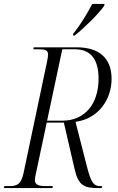

<svg xmlns="http://www.w3.org/2000/svg" viewBox="-40 -954 601 974"><path d="M331 -782 330 -774H339C391 -815 461 -885 489 -925L490 -934H428C401 -882 365 -824 331 -782ZM-20 0H226L228 -10H188C152 -10 137 -20 137 -41C137 -49 139 -60 142 -73L197 -332H284L338 -98C357 -15 384 0 456 0H476L478 -10H467C430 -10 419 -40 400 -113L343 -336C458 -351 526 -448 526 -554C526 -658 465 -714 348 -714H131L129 -704H157C187 -704 204 -700 204 -677C204 -671 202 -658 199 -643L79 -74C67 -20 47 -10 8 -10H-18ZM278 -342H199L276 -704H340C425 -704 460 -647 460 -555C460 -423 387 -342 278 -342Z"/></svg>

Font: Noto Serif Display Condensed Light
Style: Italic
Weight: 300
Width: 3
Italic angle: -12°
Designer: Monotype Design Team
Foundry: Monotype Imaging Inc.
Version: Version 2.009